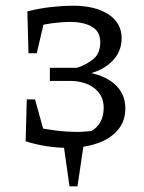

<svg xmlns="http://www.w3.org/2000/svg" viewBox="-20 -511 506 674"><path d="M216 8Q183 8 145.5 2.5Q108 -3 70 -15L89 -68Q135 -58 174.5 -53Q214 -48 253 -48Q266 -48 277 -49Q288 -50 300 -51Q320 -61 332 -82Q344 -103 344 -133Q344 -176 311 -201.5Q278 -227 223 -227H155V-273H250Q284 -284 308 -304Q332 -324 332 -363Q332 -400 303 -417Q274 -434 227 -434Q197 -434 163.5 -429.5Q130 -425 92 -416L76 -471Q119 -482 161 -486.5Q203 -491 235 -491Q315 -491 361 -460.5Q407 -430 407 -377Q407 -327 370 -292.5Q333 -258 272 -248L274 -259Q343 -250 381.5 -216.5Q420 -183 420 -131Q420 -86 394 -55Q368 -24 322 -8Q276 8 216 8ZM144 -14 70 -15 74 -162H103ZM80 -324 76 -471 143 -469 109 -324ZM224 143 201 -19H276L252 143Z"/></svg>

Font: Piazzolla 24pt
Style: Regular
Weight: 400
Designer: Juan Pablo del Peral
Foundry: Huerta Tipografica
Version: Version 2.005